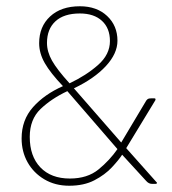

<svg xmlns="http://www.w3.org/2000/svg" viewBox="-20 -587 550 613"><path d="M367 -132 447 -266Q450 -270 453 -271.5Q456 -273 463 -273H473Q478 -273 476 -267L383 -114L480 -5Q482 -4 481 -2Q480 0 477 0H465Q455 0 447 -9L370 -93Q359 -76 337 -52.5Q315 -29 281.5 -11.5Q248 6 201 6Q156 6 121.5 -14.5Q87 -35 68 -69Q49 -103 49 -145Q49 -204 85.5 -245Q122 -286 181 -312Q141 -354 123 -385.5Q105 -417 105 -449Q105 -502 140 -534.5Q175 -567 235 -567Q289 -567 322 -536Q355 -505 355 -457Q355 -416 318 -376Q281 -336 216 -305ZM202 -321Q255 -346 293 -379.5Q331 -413 331 -456Q331 -497 305.5 -520.5Q280 -544 235 -544Q184 -544 157 -519Q130 -494 130 -450Q130 -422 146 -393.5Q162 -365 202 -321ZM355 -111 195 -296Q144 -272 109.5 -239Q75 -206 75 -150Q75 -88 109 -52.5Q143 -17 203 -17Q259 -17 294.5 -46Q330 -75 355 -111Z"/></svg>

Font: Zain ExtraLight
Style: Regular
Weight: 200
Designer: Zain,Boutros
Foundry: Mobile Telecommunications Company (Zain), 2024
Version: Version 1.51; ttfautohint (v1.8.4)